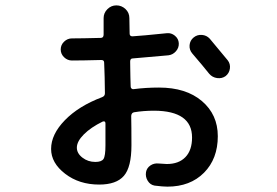

<svg xmlns="http://www.w3.org/2000/svg" viewBox="-20 -654 1040 721"><path d="M365.2 -197.3Q321.3 -175.8 294.9 -149.4Q268.6 -123 268.6 -99.6Q268.6 -78.1 289.6 -62Q310.5 -45.9 337.9 -45.9Q361.3 -45.9 368.7 -57.1Q376 -68.4 376 -108.4V-190.4Q376 -201.2 365.2 -197.3ZM352.5 39.1Q277.3 39.1 224.6 -1.5Q171.9 -42 171.9 -94.7Q171.9 -149.4 223.6 -202.6Q275.4 -255.9 363.3 -289.1Q374 -293 374 -303.7Q374 -313.5 373.5 -333Q373 -352.5 373 -363.3Q373 -372.1 372.1 -391.1Q371.1 -410.2 371.1 -418.9Q371.1 -428.7 360.4 -428.7Q288.1 -426.8 250 -426.8Q233.4 -426.8 220.7 -439Q208 -451.2 208 -468.3Q208 -485.4 220.7 -497.6Q233.4 -509.8 250 -509.8Q286.1 -509.8 358.4 -511.7Q369.1 -511.7 369.1 -524.4V-585.9Q369.1 -605.5 383.3 -619.6Q397.5 -633.8 417 -633.8Q436.5 -633.8 451.2 -620.1Q465.8 -606.4 465.8 -585.9Q465.8 -576.2 466.3 -557.1Q466.8 -538.1 466.8 -527.8Q466.8 -517.6 477.5 -517.6Q510.7 -519.5 606.4 -529.3Q623 -531.2 636.7 -520Q650.4 -508.8 651.4 -491.7Q652.3 -474.6 640.6 -461.4Q628.9 -448.2 612.3 -446.3Q519.5 -438.5 478.5 -434.6Q468.8 -434.6 468.8 -422.9Q468.8 -413.1 469.2 -393.1Q469.7 -373 469.7 -363.3Q469.7 -357.4 470.2 -346.2Q470.7 -335 470.7 -329.1Q470.7 -324.2 474.1 -321.3Q477.5 -318.4 482.4 -319.3Q527.3 -325.2 577.1 -325.2Q678.7 -325.2 738.3 -274.4Q797.9 -223.6 797.9 -142.6Q797.9 -57.6 746.1 -5.4Q694.3 46.9 608.4 46.9Q591.8 46.9 560.5 43Q543.9 40 534.7 24.9Q525.4 9.8 528.3 -7.8Q531.2 -23.4 544.9 -32.7Q558.6 -42 576.2 -40Q598.6 -38.1 606.4 -38.1Q651.4 -38.1 676.3 -64Q701.2 -89.8 701.2 -137.7Q701.2 -237.3 559.6 -238.3Q518.6 -238.3 483.4 -232.4Q473.6 -230.5 472.7 -218.8Q473.6 -181.6 473.6 -108.4Q473.6 -26.4 445.3 6.3Q417 39.1 352.5 39.1ZM767.6 -508.8Q810.5 -458 835 -427.7Q845.7 -414.1 843.3 -396.5Q840.8 -378.9 827.1 -368.2Q813.5 -358.4 795.4 -360.8Q777.3 -363.3 765.6 -377Q743.2 -405.3 702.1 -453.1Q690.4 -466.8 691.9 -484.4Q693.4 -502 707 -513.2Q720.7 -524.4 738.3 -522.9Q755.9 -521.5 767.6 -508.8Z"/></svg>

Font: Rounded-X Mgen+ 2m medium
Style: Regular
Weight: 500
Designer: [Source Han Sans]
Ryoko NISHIZUKA  (kana & ideographs); Paul D. Hunt (Latin, Greek & Cyrillic); Wenlong ZHANG  (bopomofo
Version: Version 1.059.20150602